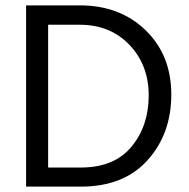

<svg xmlns="http://www.w3.org/2000/svg" viewBox="-20 -694 701 714"><path d="M276 -602H159V-71H280Q405 -71 469 -148.5Q533 -226 533 -339Q533 -452 461.5 -527Q390 -602 276 -602ZM281 0H77V-674H277Q426 -674 521.5 -581.5Q617 -489 617 -342.5Q617 -196 528.5 -98Q440 0 281 0Z"/></svg>

Font: Hind Madurai
Style: Regular
Weight: 400
Designer: Jyotish Sonowal
Foundry: Indian Type Foundry
Version: Version 0.702;PS 1.0;hotconv 1.0.81;makeotf.lib2.5.63406